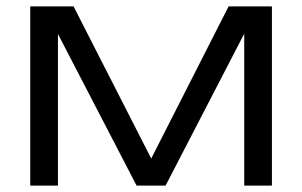

<svg xmlns="http://www.w3.org/2000/svg" viewBox="-20 -583 949 603"><path d="M75 0V-563H211L479 -38H431L698 -563H834V0H747V-537H778L500 0H409L131 -536H162V0Z"/></svg>

Font: Unbounded Light
Style: Regular
Weight: 300
Designer: Luke Prowse, Jean-Baptiste Morizot, Fátima Lázaro, Florian Runge
Foundry: NaN
Version: Version 1.700